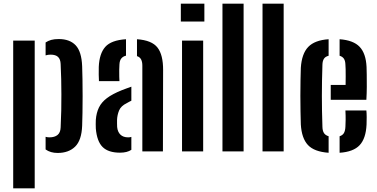

<svg xmlns="http://www.w3.org/2000/svg" viewBox="-20 -820 2042 1040"><path d="M51.5 200V-600H168V200ZM227 -79Q231.5 -77.5 236.8 -76.8Q242 -76 247.5 -76Q276 -76 291.8 -89Q307.5 -102 308.5 -129.5Q311 -177.5 311.8 -222Q312.5 -266.5 312.5 -308.8Q312.5 -351 311.5 -391.8Q310.5 -432.5 308.5 -473.5Q307.5 -499 294.5 -511.5Q281.5 -524 254 -524Q239.5 -524 227 -520V-590Q240.5 -599 257.2 -603.8Q274 -608.5 298 -608.5Q358 -608.5 390 -574.5Q422 -540.5 425 -461Q426 -433 426.8 -390Q427.5 -347 427.5 -299.5Q427.5 -252 426.8 -209.2Q426 -166.5 425 -139Q422 -60 387 -25.8Q352 8.5 292 8.5Q253.5 8.5 227 -10.5Z M499 -124Q498.5 -134.5 498.5 -147.5Q498.5 -160.5 499 -171Q502 -209 515.8 -237.5Q529.5 -266 559.2 -288.5Q589 -311 640 -331.5Q653 -336.5 665.8 -341.2Q678.5 -346 691.5 -350.5V-274.5Q685.5 -272 679.5 -268.5Q673.5 -265 667 -261.5Q635 -246 625 -221.5Q615 -197 614 -170.5Q614 -157 614 -149.8Q614 -142.5 614.5 -132.5Q617 -105.5 632.2 -90.8Q647.5 -76 674 -76Q684.5 -76 691.5 -78.5V-8.5Q668.5 7 630 7Q567 7 536 -23.5Q505 -54 499 -124ZM516 -380.5Q515 -394 514.8 -415.5Q514.5 -437 515 -457.5Q518 -529.5 550.2 -566Q582.5 -602.5 662.5 -607.5V-518.5Q646 -514.5 637 -503.2Q628 -492 627 -471Q626 -461 625.8 -441.8Q625.5 -422.5 626 -404.5Q626.5 -386.5 627 -380.5ZM751 0V-464.5Q751 -485.5 744.2 -498.2Q737.5 -511 722 -516V-607.5Q802.5 -602 833.2 -562.2Q864 -522.5 863.5 -440L862.5 0Z M959.5 -703.5V-800H1087V-703.5ZM966 0V-600H1080.5V0Z M1185 0V-800H1299.5V0Z M1402 0V-800H1516.5V0Z M1609.5 -145.5Q1608.5 -175 1607.8 -216Q1607 -257 1607 -301.2Q1607 -345.5 1607.8 -385.5Q1608.5 -425.5 1609.5 -453Q1614.5 -529.5 1649.8 -566Q1685 -602.5 1760 -607.5V-518Q1742 -513.5 1734.5 -501.5Q1727 -489.5 1726.5 -469.5Q1725 -424 1724.2 -382.2Q1723.5 -340.5 1723.5 -300.2Q1723.5 -260 1724.2 -219Q1725 -178 1726.5 -133Q1727 -111 1735 -99Q1743 -87 1760 -82V7.5Q1682 2 1648 -34.5Q1614 -71 1609.5 -145.5ZM1819.5 7.5V-82Q1835.5 -87 1842.8 -99.2Q1850 -111.5 1851 -133.5Q1852 -148.5 1852.2 -170.8Q1852.5 -193 1851 -221.5H1964.5Q1966 -210 1966.2 -185.8Q1966.5 -161.5 1965.5 -145.5Q1962 -70 1928.2 -33.8Q1894.5 2.5 1819.5 7.5ZM1771.5 -279.5V-360H1852Q1852.5 -383 1852.5 -405.5Q1852.5 -428 1852.2 -445.2Q1852 -462.5 1851 -469.5Q1850.5 -490.5 1842.8 -502Q1835 -513.5 1819.5 -518V-607.5Q1894.5 -602 1928.2 -566.2Q1962 -530.5 1965.5 -457.5Q1966 -445.5 1966.5 -415.8Q1967 -386 1966.8 -349Q1966.5 -312 1964.5 -279.5Z"/></svg>

Font: Big Shoulders Stencil Text Thin
Style: Bold
Weight: 700
Version: Version 2.001